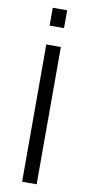

<svg xmlns="http://www.w3.org/2000/svg" viewBox="-97 -913 443 951"><g transform="rotate(10 124.0 -437.5)"><path d="M87.9 -690.4H161.1V0H87.9ZM87.9 -875H160.2V-785.2H87.9Z"/></g></svg>

Font: Dinish
Style: Regular
Weight: 400
Designer: Bert Driehuis
Foundry: Playbeing
Version: Version 3.006; git-39231f3c-release